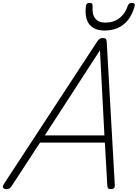

<svg xmlns="http://www.w3.org/2000/svg" viewBox="-65 -1299 956 1333"><path d="M-21 14Q-37 14 -43 5Q-49 -4 -39 -20L612 -1014Q620 -1025 627.5 -1030Q635 -1035 650 -1035Q663 -1035 669 -1029.5Q675 -1024 676 -1008L732 -14Q733 0 726.5 7Q720 14 705 14Q691 14 686 8.5Q681 3 680 -10L663 -309H213L17 -9Q7 5 0 9.5Q-7 14 -21 14ZM246 -359H660L629 -950ZM661 -1087Q589 -1087 555 -1130.5Q521 -1174 532 -1259Q533 -1269 539 -1274Q545 -1279 557 -1279Q568 -1279 573.5 -1274Q579 -1269 578 -1259Q573 -1200 596 -1171Q619 -1142 666 -1142Q723 -1142 763.5 -1172.5Q804 -1203 822 -1258Q827 -1270 833 -1274.5Q839 -1279 850 -1279Q862 -1279 867.5 -1273Q873 -1267 870 -1257Q854 -1198 824 -1160.5Q794 -1123 753 -1105Q712 -1087 661 -1087Z"/></svg>

Font: Playwrite CO ExtraLight
Style: Regular
Weight: 250
Version: Version 1.002